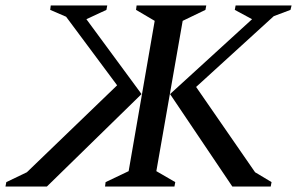

<svg xmlns="http://www.w3.org/2000/svg" viewBox="-50 -680 1088 700"><path d="M333 0 335 -16 419 -56 514 -604 446 -644 448 -660H702L699 -644L616 -604L520 -56L589 -16L586 0ZM797 0 570 -337 869 -610 806 -644 809 -660H1013L1009 -644L948 -621L665 -363L880 -52L940 -16L937 0ZM121 0H-30L-27 -16L48 -52L377 -369L191 -619L133 -644L135 -660H341L338 -644L265 -610L466 -337Z"/></svg>

Font: Spectral Medium
Style: Italic
Weight: 500
Italic angle: -10°
Designer: Jean-Baptiste Levee
Foundry: Production Type
Version: Version 2.001